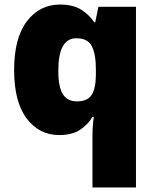

<svg xmlns="http://www.w3.org/2000/svg" viewBox="-20 -583 683 843"><path d="M386 11Q386 -30 392 -70H386Q367 -37 332 -13.5Q297 10 240 10Q152 10 97 -63Q42 -136 42 -276Q42 -416 98 -489.5Q154 -563 243 -563Q301 -563 336.5 -540.5Q372 -518 394 -485H398L412 -553H577V240H386ZM318 -138Q365 -138 383 -167.5Q401 -197 401 -256V-279Q401 -344 383.5 -379.5Q366 -415 315 -415Q236 -415 236 -273Q236 -201 256 -169.5Q276 -138 318 -138Z"/></svg>

Font: Noto Sans Meetei Mayek Black
Style: Regular
Weight: 900
Designer: Monotype Design Team and Neelakash Kshetrimayum
Foundry: Monotype Imaging Inc.
Version: Version 2.002; ttfautohint (v1.8.4.7-5d5b)